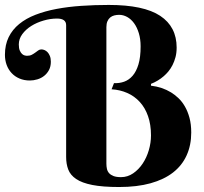

<svg xmlns="http://www.w3.org/2000/svg" viewBox="-20 -750 825 778"><path d="M411.1 -86.9Q411.1 -75.7 413.3 -65.7Q415.5 -55.7 422.1 -48.3Q428.7 -41 440.2 -36.6Q451.7 -32.2 470.2 -32.2Q497.1 -32.2 519.5 -47.6Q542 -63 558.1 -87.2Q574.2 -111.3 583 -141.4Q591.8 -171.4 591.8 -201.2Q591.8 -245.6 579.8 -279.5Q567.9 -313.5 546.4 -336.9Q524.9 -360.4 495.6 -373.3Q466.3 -386.2 432.1 -388.2L441.9 -413.1Q463.4 -412.1 482.9 -418.9Q502.4 -425.8 517.3 -442.9Q532.2 -460 541 -489Q549.8 -518.1 549.8 -562Q549.8 -591.8 542.5 -615.7Q535.2 -639.6 523.2 -656Q511.2 -672.4 495.4 -681.2Q479.5 -689.9 462.9 -689.9Q452.6 -689.9 443.1 -687.5Q433.6 -685.1 426.5 -679.2Q419.4 -673.3 415.3 -663.8Q411.1 -654.3 411.1 -640.1ZM420.9 -730Q562.5 -730 629.2 -685.8Q695.8 -641.6 695.8 -557.1Q695.8 -536.1 691.2 -518.6Q686.5 -501 679.2 -486.6Q671.9 -472.2 662.6 -460.9Q653.3 -449.7 643.6 -441.4Q620.6 -421.4 591.8 -410.2V-402.8Q637.2 -397.5 673.3 -375.5Q688.5 -366.2 703.1 -352.3Q717.8 -338.4 729.2 -318.6Q740.7 -298.8 747.8 -272.7Q754.9 -246.6 754.9 -212.9Q754.9 -161.6 736.3 -120.6Q717.8 -79.6 681.2 -51Q644.5 -22.5 589.8 -7.3Q535.2 7.8 462.9 7.8Q396 7.8 354 -0.5Q312 -8.8 288.6 -24.7Q265.1 -40.5 256.6 -63Q248 -85.4 248 -113.8V-647.9Q248 -674.8 210.9 -674.8Q184.1 -674.8 156.5 -666.7Q128.9 -658.7 106.7 -644.8Q84.5 -630.9 70.3 -611.6Q56.2 -592.3 56.2 -569.8Q56.2 -554.2 60.3 -544.9Q64.5 -535.6 69.8 -531Q75.2 -526.4 80.8 -525.1Q86.4 -523.9 88.9 -523.9Q101.1 -523.9 108.9 -528.1Q116.7 -532.2 123 -536.9Q129.4 -541.5 135 -545.7Q140.6 -549.8 147.9 -549.8Q153.8 -549.8 160.4 -547.1Q167 -544.4 172.6 -538.6Q178.2 -532.7 182.1 -523.2Q186 -513.7 186 -500Q186 -480.5 178.5 -466.3Q170.9 -452.1 158.9 -442.6Q147 -433.1 131.6 -428.5Q116.2 -423.8 101.1 -423.8Q77.6 -423.8 58.8 -431.9Q40 -439.9 26.9 -454.1Q13.7 -468.3 6.8 -487.3Q0 -506.3 0 -527.8Q0 -568.4 15.1 -599.4Q30.3 -630.4 57.9 -652.8Q85.4 -675.3 124 -690.2Q162.6 -705.1 209.5 -713.9Q256.3 -722.7 309.8 -726.3Q363.3 -730 420.9 -730Z"/></svg>

Font: Berkshire Swash
Style: Regular
Weight: 700
Designer: Astigmatic (AOETI)
Foundry: Astigmatic (AOETI)
Version: Version 1.000